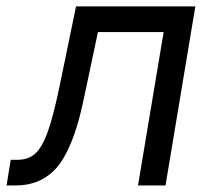

<svg xmlns="http://www.w3.org/2000/svg" viewBox="-37 -565 647 585"><path d="M-17 0 -4.3 -78.1H15.6Q49.4 -78.1 70.3 -96.9Q91.3 -115.8 108.3 -163Q125.4 -210.2 144.9 -304L194.6 -545.5H558.2L467.3 0H383.5L461.6 -467.3H261.4L220.2 -272.7Q208.8 -217 195.8 -175.4Q182.9 -133.9 165.5 -99.6Q148.1 -65.3 126.4 -44.2Q104.8 -23.1 76 -11.5Q47.2 0 11.4 0Z"/></svg>

Font: Karasuma Gothic
Style: Italic
Weight: 400
Italic angle: -9.39999°
Designer: Rasmus Andersson / Ryoko Nishizuka
Foundry: Genbu
Version: Version 1.00